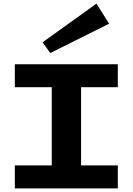

<svg xmlns="http://www.w3.org/2000/svg" viewBox="-20 -1041 733 1061"><path d="M428 -559V-127H631V0H62V-127H266V-559H62V-686H631V-559ZM258 -748 583 -910 513 -1021 215 -807Z"/></svg>

Font: BioRhyme Expanded ExtraBold
Style: Regular
Weight: 800
Width: 7
Designer: Aoife Mooney
Foundry: Aoife Mooney Type
Version: Version 1.001